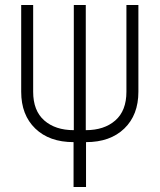

<svg xmlns="http://www.w3.org/2000/svg" viewBox="-20 -570 640 770"><path d="M275 180V0Q178 0 121.5 -54.5Q65 -109 65 -202V-550H113V-202Q113 -126 157.5 -87Q202 -48 276 -48V-550H324V-48Q398 -48 442.5 -87Q487 -126 487 -202V-550H535V-202Q535 -109 478.5 -54.5Q422 0 325 0V180Z"/></svg>

Font: JetBrains Mono NL Thin
Style: Regular
Weight: 100
Monospace: yes
Designer: Philipp Nurullin, Konstantin Bulenkov
Foundry: JetBrains
Version: Version 2.305; ttfautohint (v1.8.4.7-5d5b)